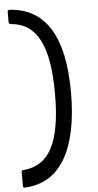

<svg xmlns="http://www.w3.org/2000/svg" viewBox="-65 -848 557 1089"><g transform="rotate(-5 213.5 -304.0)"><path d="M30 202Q21 202 21 192V114Q21 102 32 102Q143 94 195.5 -6Q248 -106 248 -313Q248 -520 195.5 -620.5Q143 -721 32 -729Q21 -731 21 -740V-799Q21 -810 33 -810Q339 -791 339 -313Q339 -71 262 61.5Q185 194 33 202Z"/></g></svg>

Font: LINE Seed JP_TTF Regular
Style: Regular
Weight: 400
Designer: LINE & Fontrix & Fontworks
Version: Version 1.002